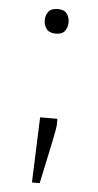

<svg xmlns="http://www.w3.org/2000/svg" viewBox="-50 -548 370 724"><g transform="rotate(5 135.0 -186.0)"><path d="M173.8 -436Q184.1 -450.2 184.1 -469.2Q184.1 -488.3 173.8 -502Q163.6 -515.6 139.6 -515.6Q114.7 -515.6 104.5 -502Q93.8 -488.3 93.8 -469.2Q93.8 -450.2 105 -436Q115.7 -422.4 139.6 -422.4Q163.6 -422.4 173.8 -436ZM108.4 -103 99.1 144.5H128.4Q173.8 -64 173.8 -79.1V-103Z"/></g></svg>

Font: My Font
Style: ExtraLight
Weight: 500
Designer: Vernon Adams
Foundry: newtypography
Version: Version 0.001